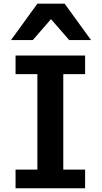

<svg xmlns="http://www.w3.org/2000/svg" viewBox="-20 -1011 550 1031"><path d="M437 -712.9V-612.8H319.8V-100.1H437V0H63.5V-100.1H180.7V-612.8H63.5V-712.9ZM39.1 -795.9 180.7 -991.2H327.1L468.8 -795.9H351.6L253.9 -908.2L156.2 -795.9Z"/></svg>

Font: Lesson One
Style: Bold
Weight: 700
Designer: But Ko, Victor Gaultney, Annie Olsen, Julie Remington, Don Collingsworth, Eric Hays, Becca Hirsbrunner
Version: Version 1.100